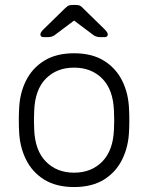

<svg xmlns="http://www.w3.org/2000/svg" viewBox="-20 -745 598 775"><path d="M279 10Q207 10 158.5 -20Q110 -50 84.5 -102Q59 -154 57 -218Q56 -233 56 -260Q56 -287 57 -302Q59 -367 84.5 -418.5Q110 -470 158.5 -500Q207 -530 279 -530Q351 -530 399.5 -500Q448 -470 473.5 -418.5Q499 -367 501 -302Q502 -287 502 -260Q502 -233 501 -218Q499 -154 473.5 -102Q448 -50 399.5 -20Q351 10 279 10ZM279 -48Q349 -48 393 -93Q437 -138 440 -223Q441 -238 441 -260Q441 -282 440 -297Q437 -383 393 -427.5Q349 -472 279 -472Q209 -472 165 -427.5Q121 -383 118 -297Q117 -282 117 -260Q117 -238 118 -223Q121 -138 165 -93Q209 -48 279 -48ZM157 -595Q143 -595 143 -606Q143 -614 155 -626L242 -711Q253 -722 260 -723.5Q267 -725 274 -725H284Q292 -725 299 -723.5Q306 -722 316 -711L403 -626Q415 -614 415 -606Q415 -595 401 -595H384Q378 -595 370.5 -597Q363 -599 359 -602L279 -662L199 -602Q195 -599 187.5 -597Q180 -595 174 -595Z"/></svg>

Font: Rubik Light
Style: Regular
Weight: 300
Designer: Hubert and Fischer
Foundry: Hubert and Fischer
Version: Version 2.300;gftools[0.9.30]